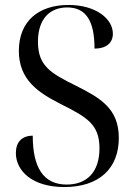

<svg xmlns="http://www.w3.org/2000/svg" viewBox="-20 -744 544 774"><path d="M239 10C380 10 459 -65 459 -188C459 -308 382 -350 287 -398C184 -449 133 -478 133 -576C133 -667 180 -714 251 -714C328 -714 361 -658 361 -548C407 -548 435 -570 435 -608C435 -668 367 -724 256 -724C135 -724 56 -658 56 -539C56 -421 136 -370 224 -325C332 -271 381 -242 381 -146C381 -49 329 0 249 0C154 0 112 -70 112 -197C69 -197 44 -172 44 -127C44 -56 109 10 239 10Z"/></svg>

Font: Noto Serif Display SemiCondensed
Style: Regular
Weight: 400
Width: 4
Designer: Monotype Design Team
Foundry: Monotype Imaging Inc.
Version: Version 2.009